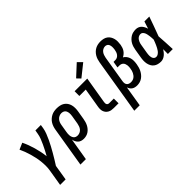

<svg xmlns="http://www.w3.org/2000/svg" viewBox="-10 -1538 2521 2521"><g transform="rotate(-45 1250.0 -277.5)"><path d="M92 215 130 -14Q137 -57 136.5 -98.5Q136 -140 131.5 -181Q127 -222 118 -262Q109 -302 98 -340.5Q87 -379 73 -416.5Q59 -454 42 -489L132 -528Q152 -488 168 -445Q184 -402 196.5 -358Q209 -314 218.5 -268.5Q228 -223 233 -176Q253 -211 271.5 -247Q290 -283 307 -319Q324 -355 338.5 -392.5Q353 -430 359 -468L368 -520H469L461 -468Q454 -427 438 -386.5Q422 -346 403.5 -306.5Q385 -267 364 -228Q343 -189 321 -151Q299 -113 276 -75Q253 -37 229 0L194 215Z M469 215 561 -341Q565 -366 573 -390Q581 -414 594.5 -436.5Q608 -459 628 -477Q648 -495 671 -507Q694 -519 719.5 -523.5Q745 -528 769 -528Q798 -528 826.5 -522Q855 -516 878 -501Q901 -486 916.5 -463.5Q932 -441 939 -414Q946 -387 946 -357.5Q946 -328 941 -299L921 -179Q917 -156 910.5 -133.5Q904 -111 893.5 -90Q883 -69 867 -50Q851 -31 831 -17.5Q811 -4 788 2Q765 8 742 8Q719 8 697.5 1.5Q676 -5 660.5 -20Q645 -35 635.5 -54.5Q626 -74 622 -96L570 215ZM715 -80Q735 -80 755.5 -89Q776 -98 790 -115Q804 -132 811 -152.5Q818 -173 822 -193L842 -313Q844 -328 845 -343Q846 -358 844 -372Q842 -386 836.5 -399Q831 -412 821 -421.5Q811 -431 797 -435.5Q783 -440 768 -440Q768 -440 768 -440Q768 -440 768 -440Q748 -440 727.5 -431Q707 -422 692.5 -405Q678 -388 670.5 -368Q663 -348 660 -327L642 -219Q639 -203 638 -187Q637 -171 638.5 -156Q640 -141 645.5 -126.5Q651 -112 660.5 -101Q670 -90 684.5 -85Q699 -80 715 -80Z M1305 0Q1283 0 1262 -3.5Q1241 -7 1223 -17Q1205 -27 1192 -42.5Q1179 -58 1172.5 -77.5Q1166 -97 1166 -118.5Q1166 -140 1170 -162L1215 -432H1096V-520H1331L1269 -148Q1267 -137 1267.5 -126Q1268 -115 1272 -106.5Q1276 -98 1285 -93Q1294 -88 1305 -88H1392V0ZM1277 -575 1229 -625 1386 -770 1446 -710Z M1469 215 1596 -556Q1600 -580 1607.5 -604Q1615 -628 1628 -650Q1641 -672 1659.5 -690.5Q1678 -709 1700.5 -721Q1723 -733 1747.5 -738Q1772 -743 1796 -743Q1796 -743 1796 -743Q1796 -743 1796 -743Q1824 -743 1850.5 -737Q1877 -731 1898 -716Q1919 -701 1932.5 -679Q1946 -657 1952.5 -631.5Q1959 -606 1958.5 -578.5Q1958 -551 1954 -523Q1950 -502 1943.5 -482Q1937 -462 1925 -443.5Q1913 -425 1896 -410.5Q1879 -396 1859 -386Q1882 -373 1898 -351.5Q1914 -330 1921.5 -304Q1929 -278 1928.5 -249.5Q1928 -221 1923 -192Q1919 -168 1912 -144Q1905 -120 1893.5 -97.5Q1882 -75 1865 -54.5Q1848 -34 1826.5 -19.5Q1805 -5 1780.5 1.5Q1756 8 1732 8Q1712 8 1693 3.5Q1674 -1 1658.5 -11.5Q1643 -22 1633 -37.5Q1623 -53 1617 -71L1570 215ZM1704 -80Q1720 -80 1735.5 -84Q1751 -88 1764.5 -97.5Q1778 -107 1788.5 -120.5Q1799 -134 1806 -148.5Q1813 -163 1817.5 -178Q1822 -193 1824 -209Q1827 -224 1828 -239.5Q1829 -255 1827 -270Q1825 -285 1819.5 -299Q1814 -313 1804 -323Q1794 -333 1780 -338Q1766 -343 1750 -343H1715L1730 -431H1765Q1783 -431 1800 -440Q1817 -449 1828.5 -465Q1840 -481 1845.5 -498.5Q1851 -516 1854 -534Q1856 -548 1857 -561.5Q1858 -575 1857 -588Q1856 -601 1852 -613.5Q1848 -626 1840.5 -635.5Q1833 -645 1820.5 -650Q1808 -655 1795 -655Q1775 -655 1756 -645Q1737 -635 1724.5 -618Q1712 -601 1705.5 -581.5Q1699 -562 1695 -542L1634 -169Q1631 -151 1633 -134Q1635 -117 1645 -104Q1655 -91 1671 -85.5Q1687 -80 1704 -80Z M2175 8Q2147 8 2120.5 1Q2094 -6 2073.5 -22Q2053 -38 2040.5 -61.5Q2028 -85 2023 -111.5Q2018 -138 2019 -165.5Q2020 -193 2025 -221L2045 -341Q2049 -365 2056 -388Q2063 -411 2075 -433Q2087 -455 2105 -473.5Q2123 -492 2144.5 -505Q2166 -518 2190 -523Q2214 -528 2238 -528Q2261 -528 2282 -519.5Q2303 -511 2318 -495Q2333 -479 2343 -459Q2353 -439 2359 -418Q2367 -444 2375.5 -469.5Q2384 -495 2392 -520H2483Q2459 -453 2435 -385Q2411 -317 2385 -250Q2390 -188 2393 -125.5Q2396 -63 2399 0H2308Q2308 -22 2308.5 -44Q2309 -66 2309 -88Q2297 -70 2283.5 -53Q2270 -36 2253 -22Q2236 -8 2215.5 0Q2195 8 2175 8ZM2175 -80Q2194 -80 2211.5 -92.5Q2229 -105 2241.5 -121.5Q2254 -138 2263 -156Q2272 -174 2280.5 -192Q2289 -210 2296 -228.5Q2303 -247 2310 -266Q2309 -284 2308 -301.5Q2307 -319 2304.5 -336Q2302 -353 2298.5 -370Q2295 -387 2288 -402Q2281 -417 2268.5 -428.5Q2256 -440 2238 -440Q2225 -440 2212 -435.5Q2199 -431 2188.5 -422Q2178 -413 2170.5 -401.5Q2163 -390 2157.5 -377.5Q2152 -365 2149 -352.5Q2146 -340 2144 -327L2124 -207Q2122 -194 2120.5 -180Q2119 -166 2119.5 -153Q2120 -140 2123 -127Q2126 -114 2132.5 -103.5Q2139 -93 2150 -86.5Q2161 -80 2175 -80Z"/></g></svg>

Font: Iosevka SS04 Semibold Oblique
Style: Regular
Weight: 600
Italic angle: -9°
Monospace: yes
Designer: Belleve Invis
Foundry: Belleve Invis
Version: Version 19.0.0; ttfautohint (v1.8.4)